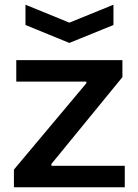

<svg xmlns="http://www.w3.org/2000/svg" viewBox="-20 -795 587 814"><path d="M88 -775 274 -699 461 -775V-689L274 -613L88 -689ZM39 -76 346 -442V-449H49V-540H499V-468L198 -100V-92H509V-1H39Z"/></svg>

Font: Encode Sans Wide
Style: Medium
Weight: 500
Designer: Pablo Impallari, Andres Torresi
Foundry: Pablo Impallari, Andres Torresi
Version: Version 1.000; ttfautohint (v1.00) -l 8 -r 50 -G 200 -x 14 -